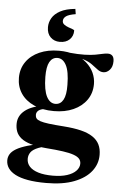

<svg xmlns="http://www.w3.org/2000/svg" viewBox="-63 -751 665 1049"><g transform="rotate(5 270.0 -227.0)"><path d="M230.5 254Q172 254 130 246.5Q88 239 61 224.8Q34 210.5 21.2 191.2Q8.5 172 8.5 149Q8.5 130.5 18 114.8Q27.5 99 50.2 85.5Q73 72 112.8 60.2Q152.5 48.5 212.5 38H259V47Q202 55 171.8 67Q141.5 79 130.2 95Q119 111 119 131Q119 155.5 135.5 173.5Q152 191.5 184 201.2Q216 211 262.5 211Q309 211 341.2 200.5Q373.5 190 390.5 172Q407.5 154 407.5 133Q407.5 116.5 397.5 105.5Q387.5 94.5 365.5 86.8Q343.5 79 306.8 73.8Q270 68.5 216 64.5Q163.5 60 129.2 49.8Q95 39.5 75.8 23.8Q56.5 8 49 -12Q41.5 -32 42 -55.5Q42.5 -98.5 78.8 -127.5Q115 -156.5 184 -166L198.5 -149.5Q167.5 -146.5 155 -136.8Q142.5 -127 142.5 -112Q142.5 -100.5 148.2 -92.8Q154 -85 170.2 -79.5Q186.5 -74 217.5 -70Q248.5 -66 299 -62.5Q354.5 -58.5 394.2 -48.8Q434 -39 459.2 -22.2Q484.5 -5.5 496.5 18.8Q508.5 43 508.5 75.5Q509 125 477.5 165.5Q446 206 384 230Q322 254 230.5 254ZM238 -141Q175 -141 128.8 -162Q82.5 -183 57.5 -220.2Q32.5 -257.5 32.5 -306Q32.5 -356 58.8 -393.5Q85 -431 131.5 -451.5Q178 -472 238 -472Q288.5 -472 326.8 -458.2Q365 -444.5 391.2 -421Q417.5 -397.5 430.8 -368Q444 -338.5 444 -307Q444 -257.5 417.8 -220Q391.5 -182.5 345.2 -161.8Q299 -141 238 -141ZM244 -181Q271.5 -181.5 286.2 -208Q301 -234.5 300 -290Q299.5 -363.5 281.2 -398Q263 -432.5 232.5 -432Q205 -431.5 190.2 -405.2Q175.5 -379 176 -323.5Q177 -250 195.2 -215.2Q213.5 -180.5 244 -181ZM306.5 -439.5 291 -466.5Q344 -461.5 379.2 -462.5Q414.5 -463.5 437.8 -467.8Q461 -472 476.8 -475.8Q492.5 -479.5 506.5 -479.5Q521.5 -479.5 530.5 -470.2Q539.5 -461 539.5 -440Q539.5 -410 524 -393Q508.5 -376 489.5 -376Q472.5 -376 457.5 -387.5Q442.5 -399 423.5 -413Q404.5 -427 376.8 -436Q349 -445 306.5 -439.5ZM311 -588.5Q311 -558.5 291.2 -539.5Q271.5 -520.5 237.5 -520.5Q207 -520.5 186.8 -540.2Q166.5 -560 166.5 -595Q166.5 -621.5 180.2 -645.2Q194 -669 224.8 -685.8Q255.5 -702.5 307 -707.5L311.5 -679Q274 -673 259.2 -662.2Q244.5 -651.5 244.5 -636Q244.5 -624 254.5 -616.5Q264.5 -609 277.8 -604.2Q291 -599.5 301 -596Q311 -592.5 311 -588.5Z"/></g></svg>

Font: Newsreader 36pt
Style: Bold
Weight: 700
Designer: Hugues Gentile
Foundry: Production Type
Version: Version 1.003